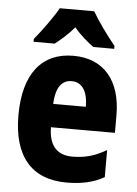

<svg xmlns="http://www.w3.org/2000/svg" viewBox="-55 -808 616 861"><g transform="rotate(5 253.5 -378.0)"><path d="M334 -766H179C158 -727 106 -656 75 -619V-606H170C193 -624 226 -651 256 -687C285 -652 318 -625 344 -606H438V-619C400 -666 359 -722 334 -766ZM259 -559C117 -559 36 -459 36 -272C36 -89 118 10 277 10C345 10 398 -2 446 -29V-151C393 -120 348 -108 293 -108C223 -108 187 -149 186 -231H474V-310C474 -467 395 -559 259 -559ZM261 -445C308 -445 334 -405 334 -336H187C190 -415 220 -445 261 -445Z"/></g></svg>

Font: Noto Sans Gurmukhi Condensed ExtraBold
Style: Regular
Weight: 800
Width: 3
Designer: Jelle Bosma - Monotype Design Team
Foundry: Monotype Imaging Inc.
Version: Version 2.004